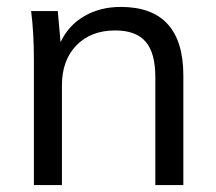

<svg xmlns="http://www.w3.org/2000/svg" viewBox="-20 -535 625 555"><path d="M510 -316V0H429V-312Q429 -382 401 -414.5Q373 -447 313 -447Q243 -447 201 -404Q159 -361 159 -288V0H78V-362Q78 -440 70 -503H147L155 -413Q178 -462 224 -488.5Q270 -515 329 -515Q510 -515 510 -316Z"/></svg>

Font: Muli-Regular
Style: Regular
Weight: 400
Version: Version 2.000